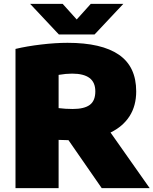

<svg xmlns="http://www.w3.org/2000/svg" viewBox="-20 -971 792 991"><path d="M505 0 333.5 -247.5 282.5 -249V0H60V-718.5Q118.5 -732.5 192 -741.2Q265.5 -750 328.5 -750Q504.5 -750 593.8 -688.5Q683 -627 683 -499.5Q683 -425 648.8 -371.5Q614.5 -318 550.5 -287L752.5 0ZM282.5 -413Q318 -408.5 355.5 -408.5Q414.5 -408.5 443.2 -429.5Q472 -450.5 472 -499.5Q472 -546 442 -568.5Q412 -591 352 -591Q320.5 -591 282.5 -584.5ZM448.5 -951H616.5L468 -793H284L135.5 -951H303.5L376 -870.5Z"/></svg>

Font: Encode Sans Semi Expanded Black
Style: Regular
Weight: 900
Width: 6
Designer: Multiple Designers
Foundry: Impallari Type
Version: Version 2.000